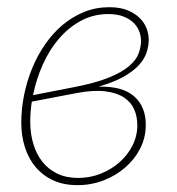

<svg xmlns="http://www.w3.org/2000/svg" viewBox="-20 -520 504 546"><path d="M70.5 -231Q66 -202.5 66 -173.5Q66 -140 74.8 -110.8Q83.5 -81.5 100.5 -60Q117.5 -38.5 143 -26.2Q168.5 -14 202.5 -14Q236 -14 266.2 -26Q296.5 -38 319.8 -58.5Q343 -79 356.8 -106.2Q370.5 -133.5 370.5 -164Q370.5 -188 361.8 -208.5Q353 -229 333 -242.5Q313 -256 280 -260.2Q247 -264.5 198.5 -255.5ZM184.5 -271Q248.5 -283 287.2 -298.5Q326 -314 346.8 -331.8Q367.5 -349.5 374.2 -368Q381 -386.5 381 -404Q381 -416 376.5 -429.2Q372 -442.5 361.2 -453.8Q350.5 -465 332.5 -472.5Q314.5 -480 287.5 -480Q245.5 -480 210 -460.8Q174.5 -441.5 147.2 -409.5Q120 -377.5 101.5 -336Q83 -294.5 74 -249.5ZM260 -273.5Q328 -275.5 361.5 -246Q395 -216.5 394.5 -164Q394.5 -129 378.8 -98Q363 -67 336.2 -43.8Q309.5 -20.5 274.5 -7Q239.5 6.5 200.5 6.5Q161 6.5 131.2 -7.2Q101.5 -21 81.2 -45Q61 -69 50.8 -101.5Q40.5 -134 40.5 -171Q40.5 -210 48.5 -249.8Q56.5 -289.5 71.5 -326Q86.5 -362.5 108.5 -394.2Q130.5 -426 158.2 -449.2Q186 -472.5 219.2 -486Q252.5 -499.5 290.5 -499.5Q321.5 -499.5 342.8 -490.8Q364 -482 377.5 -468.5Q391 -455 397 -438.8Q403 -422.5 403 -407Q403 -388 396.2 -369Q389.5 -350 373 -332.8Q356.5 -315.5 329 -300.5Q301.5 -285.5 260 -273.5Z"/></svg>

Font: Lato ExtraLight
Style: Italic
Weight: 275
Italic angle: -7°
Designer: Lukasz Dziedzic with Adam Twardoch and Botio Nikoltchev
Foundry: tyPoland Lukasz Dziedzic
Version: Version 2.015; 2015-08-06; http://www.latofonts.com/